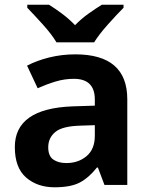

<svg xmlns="http://www.w3.org/2000/svg" viewBox="-20 -786 637 816"><path d="M383 -254V-209Q383 -152 348 -122.5Q313 -93 262 -93Q228 -93 206.5 -108Q185 -123 185 -160Q185 -200 215 -225Q245 -250 322 -252ZM300 -555Q243 -555 190 -542Q137 -529 95 -507L140 -411Q178 -428 216 -439.5Q254 -451 294 -451Q383 -451 383 -363V-337L289 -334Q43 -325 43 -161Q43 -73 91 -31.5Q139 10 212 10Q280 10 318.5 -10Q357 -30 392 -74H396L424 0H521V-364Q521 -555 300 -555ZM505 -766H413Q387 -750 356 -728Q325 -706 299 -679Q273 -706 243.5 -728Q214 -750 188 -766H96V-753Q123 -725 161.5 -682.5Q200 -640 220 -606H380Q401 -640 439.5 -683Q478 -726 505 -753Z"/></svg>

Font: Noto Sans UI
Style: Bold
Weight: 700
Designer: Monotype Design Team
Foundry: Monotype Imaging Inc.
Version: Version 1.901